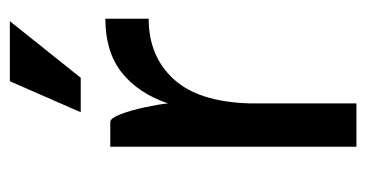

<svg xmlns="http://www.w3.org/2000/svg" viewBox="-197 -547 744 390"><g transform="rotate(-90 175.0 -352.0)"><path d="M205 -704H327L212 -560H142ZM72 0V-500H122Q130 -500 138 -479Q146 -458 152 -430Q158 -402 160 -383Q181 -444 223 -477Q265 -510 332 -510V-422Q256 -422 209.5 -371.5Q163 -321 160 -217V0Z"/></g></svg>

Font: Haskoy Medium
Style: Regular
Weight: 500
Designer: Ertekin Erdin
Foundry: Ertekin Erdin
Version: Version 1.500; ttfautohint (v1.8.3)